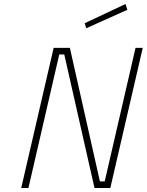

<svg xmlns="http://www.w3.org/2000/svg" viewBox="-20 -939 733 959"><path d="M411 -798 403 -823 607 -919 616 -890ZM86 0 248 -700H329L479 -33H503L657 -700H693L531 0H452L301 -667H276L122 0Z"/></svg>

Font: TitilliumWebThinItalic
Style: Thin Italic
Weight: 200
Italic angle: -13°
Version: Version 1.001;PS 57.000;hotconv 1.0.70;makeotf.lib2.5.55311